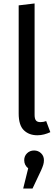

<svg xmlns="http://www.w3.org/2000/svg" viewBox="-20 -770 326 1110"><path d="M271 -6Q254 2 235 7Q216 12 196 12Q148 12 118 -17Q88 -46 88 -114V-739L180 -750V-106Q180 -83 188 -73.5Q196 -64 213 -64Q232 -64 247 -70ZM120 156Q120 132 136.5 116Q153 100 177 100Q201 100 217.5 116Q234 132 234 156Q234 170 230 183Q226 196 218 214L168 320H114L143 203Q120 185 120 156Z"/></svg>

Font: Feura Sans
Style: Regular
Weight: 400
Designer: Carrois Corporate & Edenspiekermann
Foundry: Carrois Corporate GbR & Edenspiekermann AG
Version: Version 1.001